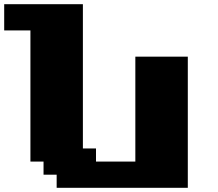

<svg xmlns="http://www.w3.org/2000/svg" viewBox="-20 -895 1040 915"><path d="M250 0H875V-625H625V-125H437.5V-187.5H375V-875H0V-750H125V-125H187.5V-62.5H250Z"/></svg>

Font: Faithful 32x
Style: Bold
Weight: 400
Foundry: Faithful Resource Pack
Version: Version 1.0; January 27, 2023